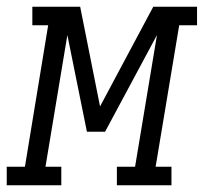

<svg xmlns="http://www.w3.org/2000/svg" viewBox="-65 -550 605 570"><path d="M-45 0V-55H9L78 -475H31V-530H173L232 -234L390 -530H520V-475H467L397 -55H444V0H282V-55H336L401 -446L247 -159H193L135 -446L70 -55H117V0Z"/></svg>

Font: Iosevka Curly Slab LtObl
Style: Regular
Weight: 300
Italic angle: -9°
Monospace: yes
Designer: Belleve Invis
Foundry: Belleve Invis
Version: Version 11.0.0; ttfautohint (v1.8.3)